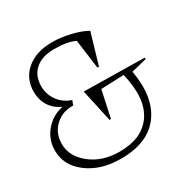

<svg xmlns="http://www.w3.org/2000/svg" viewBox="-148 -756 894 910"><g transform="rotate(-30 299.0 -301.0)"><path d="M7.8 -169.9Q7.8 -229.5 45.7 -274.7Q83.5 -319.8 142.1 -332Q102.1 -350.6 81.1 -384.3Q60.1 -418 60.1 -460.9Q60.1 -533.2 112.3 -577.6Q164.6 -622.1 252.9 -622.1Q299.8 -622.1 352.1 -609.6Q404.3 -597.2 437 -578.1L387.2 -409.2L378.9 -411.1L357.9 -568.8Q316.9 -588.9 245.1 -588.9Q178.2 -588.9 141.1 -556.2Q104 -523.4 104 -466.8Q104 -421.9 129.9 -386.2Q155.8 -350.6 199.2 -336.9L189.9 -312Q129.4 -313.5 90.6 -275.9Q51.8 -238.3 51.8 -181.2Q51.8 -112.3 115 -62.3Q178.2 -12.2 272 -12.2Q396.5 -12.2 450.4 -92Q504.4 -171.9 469.2 -317.9L344.2 -313L313 -168L305.2 -166L266.1 -344.2L596.2 -338.9L598.1 -331.1L513.2 -310.1Q540.5 -157.7 474.9 -68.8Q409.2 20 261.2 20Q151.4 20 79.6 -34.2Q7.8 -88.4 7.8 -169.9Z"/></g></svg>

Font: Halibut Thin
Style: Regular
Weight: 250
Designer: Matteo Maggi
Foundry: Collletttivo
Version: Version 3.080 | FøM Fix